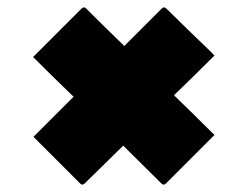

<svg xmlns="http://www.w3.org/2000/svg" viewBox="-20 -571 640 522"><path d="M71 -199 180 -308Q152 -335 124.5 -362Q97 -389 70 -416L202 -548Q205 -551 208 -551Q211 -551 214 -548Q240 -522 266 -496.5Q292 -471 318 -446L420 -548Q423 -551 426 -551Q429 -551 432 -548Q437 -543 456 -524.5Q475 -506 498 -483.5Q521 -461 540 -443Q559 -425 563 -420Q536 -393 508.5 -366Q481 -339 453 -312Q481 -285 508.5 -258Q536 -231 563 -204L431 -72Q428 -69 425 -69Q422 -69 419 -72Q393 -98 367 -123.5Q341 -149 315 -175Q289 -149 262.5 -123.5Q236 -98 210 -72Q207 -69 204 -69Q201 -69 198 -72Z"/></svg>

Font: Recursive Sn Lnr St XBk
Style: Regular
Weight: 1000
Version: Version 1.079;hotconv 1.0.112;makeotfexe 2.5.65598; ttfautoh